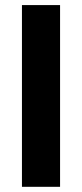

<svg xmlns="http://www.w3.org/2000/svg" viewBox="-20 -720 316 740"><path d="M64.6 0V-700.4H211.5V0Z"/></svg>

Font: Source Sans 3 VF
Style: Regular
Weight: 200
Designer: Paul D. Hunt
Foundry: Adobe
Version: Version 3.046;hotconv 1.0.118;makeotfexe 2.5.65603